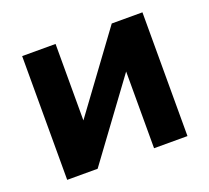

<svg xmlns="http://www.w3.org/2000/svg" viewBox="-93 -615 795 729"><g transform="rotate(-20 304.5 -250.0)"><path d="M62 -500H197V-191L424 -500H548V0H413V-310L185 0H62Z"/></g></svg>

Font: Moderustic SemiBold
Style: Regular
Weight: 600
Designer: Tural Alisoy
Foundry: TAFT Foundry
Version: Version 2.120